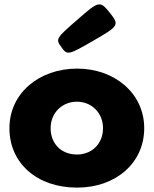

<svg xmlns="http://www.w3.org/2000/svg" viewBox="-20 -841 701 876"><path d="M260 -626C233 -663 235 -666 334 -752C432 -838 436 -838 481 -783C525 -727 523 -723 407 -656C291 -589 287 -588 260 -626ZM23 -256C23 -98 147 15 332 15C509 15 638 -98 638 -256C638 -416 502 -528 332 -528C159 -528 23 -416 23 -256ZM211 -256C211 -327 264 -377 331 -377C397 -377 450 -327 450 -256C450 -186 400 -136 331 -136C259 -136 211 -186 211 -256Z"/></svg>

Font: Hussar Print
Style: Bold
Weight: 700
Foundry: Cannot Into Space Fonts
Version: Version 2.00